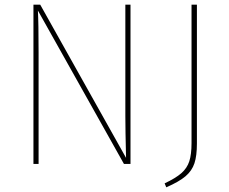

<svg xmlns="http://www.w3.org/2000/svg" viewBox="-20 -701 979 821"><path d="M538 0H510L142 -656Q145 -604 145 -477V0H123V-681H152L519 -26Q516 -146 516 -205V-681H538ZM822 -87Q822 -35 811.5 -3Q801 29 773.5 52.5Q746 76 691 100L684 83Q731 61 755.5 39.5Q780 18 789.5 -11.5Q799 -41 799 -89V-681H822Z"/></svg>

Font: Fira Sans Thin
Style: Regular
Weight: 100
Designer: bBox Type GmbH & Carrois Corporate GbR & Edenspiekermann AG
Foundry: bBox Type GmbH & Carrois Corporate GbR & Edenspiekermann AG
Version: Version 4.301